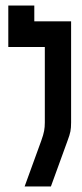

<svg xmlns="http://www.w3.org/2000/svg" viewBox="-20 -674 297 694"><path d="M237 -597V-231Q237 -212 234.5 -199Q232 -186 224 -165L164 0H69L129 -165Q137 -187 139.5 -201Q142 -215 142 -231V-504H10V-654H104V-597Z"/></svg>

Font: Karantina
Style: Regular
Weight: 400
Designer: Rony Koch
Foundry: Rony Koch
Version: Version 1.000; ttfautohint (v1.8.3)